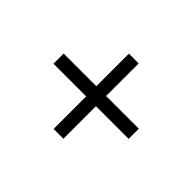

<svg xmlns="http://www.w3.org/2000/svg" viewBox="-97 -690 813 813"><g transform="rotate(-45 310.0 -283.0)"><path d="M279.3 -57.6V-507.8H340.3V-57.6ZM84.5 -253.4V-312H535.2V-253.4Z"/></g></svg>

Font: Inter 28pt Light
Style: Regular
Weight: 300
Designer: Rasmus Andersson
Foundry: rsms
Version: Version 4.001;git-66647c0bb